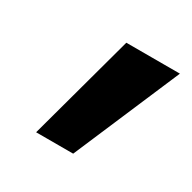

<svg xmlns="http://www.w3.org/2000/svg" viewBox="-78 -782 438 438"><g transform="rotate(30 140.5 -563.0)"><path d="M64 -423.3 140.1 -703.1H281.2L161.6 -423.3Z"/></g></svg>

Font: Schibsted Grotesk
Style: Bold Italic
Weight: 700
Italic angle: -12°
Designer: Bakken & Baeck AS, Henrik Kongsvoll
Foundry: Schibsted ASA
Version: Version 1.100;gftools[0.9.25]